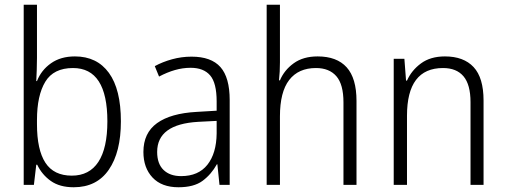

<svg xmlns="http://www.w3.org/2000/svg" viewBox="-20 -780 2137 810"><path d="M136 -536Q136 -512 135 -484.5Q134 -457 133 -438H136Q154 -484 195 -513Q236 -542 296 -542Q389 -542 439.5 -472.5Q490 -403 490 -268Q490 -138 439 -64Q388 10 291 10Q232 10 194.5 -16.5Q157 -43 137 -85H133L123 0H80V-760H136ZM288 -493Q206 -493 171 -435Q136 -377 136 -274V-256Q136 -148 171.5 -93.5Q207 -39 283 -39Q357 -39 395 -97Q433 -155 433 -268Q433 -493 288 -493Z M788 -541Q871 -541 910 -497Q949 -453 949 -358V0H906L897 -87H895Q871 -44 834.5 -17Q798 10 733 10Q662 10 623.5 -31Q585 -72 585 -139Q585 -219 642.5 -260.5Q700 -302 810 -308L894 -313V-352Q894 -430 866.5 -462Q839 -494 784 -494Q751 -494 718 -484.5Q685 -475 651 -457L633 -501Q666 -519 706 -530Q746 -541 788 -541ZM816 -266Q643 -256 643 -139Q643 -89 670 -63Q697 -37 744 -37Q817 -37 855 -85Q893 -133 894 -217V-270Z M1161 -517Q1161 -496 1160 -478Q1159 -460 1157 -441H1161Q1179 -484 1219 -513Q1259 -542 1320 -542Q1401 -542 1442.5 -496Q1484 -450 1484 -354V0H1429V-348Q1429 -424 1399 -458.5Q1369 -493 1313 -493Q1239 -493 1200 -442.5Q1161 -392 1161 -289V0H1105V-760H1161Z M1857 -542Q1936 -542 1978 -497Q2020 -452 2020 -356V0H1965V-349Q1965 -423 1935.5 -458Q1906 -493 1849 -493Q1697 -493 1697 -292V0H1641V-532H1686L1693 -440H1697Q1716 -483 1756 -512.5Q1796 -542 1857 -542Z"/></svg>

Font: Noto Sans Sinhala UI SemiCondensed Light
Style: Regular
Weight: 300
Width: 4
Designer: Jelle Bosma - Monotype Design Team
Foundry: Monotype Imaging Inc.
Version: Version 2.006; ttfautohint (v1.8.4.7-5d5b)